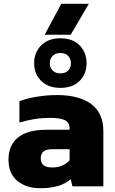

<svg xmlns="http://www.w3.org/2000/svg" viewBox="-20 -988 608 1018"><path d="M305 -968H451L355 -804H217ZM300 -785Q365 -785 402 -747.5Q439 -710 439 -653Q439 -596 402 -559Q365 -522 300 -522Q236 -522 198.5 -559Q161 -596 161 -653Q161 -710 198.5 -747.5Q236 -785 300 -785ZM356 -653Q356 -676 341.5 -691.5Q327 -707 300 -707Q274 -707 259 -691.5Q244 -676 244 -653Q244 -630 259 -614.5Q274 -599 300 -599Q327 -599 341.5 -614Q356 -629 356 -653ZM25 -142Q25 -218 75.5 -259Q126 -300 226 -300H349V-309Q349 -337 325.5 -350Q302 -363 245 -363Q163 -363 83 -338V-451Q120 -466 174 -475Q228 -484 283 -484Q399 -484 463.5 -436.5Q528 -389 528 -292V0H364L355 -38Q301 10 193 10Q120 10 72.5 -28.5Q25 -67 25 -142ZM349 -138V-197H258Q226 -197 211 -185Q196 -173 196 -148Q196 -100 257 -100Q314 -100 349 -138Z"/></svg>

Font: Kanit Bold
Style: Regular
Weight: 700
Designer: Katatrad Team
Foundry: CadsonDemak
Version: Version 1.000